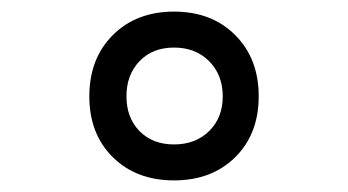

<svg xmlns="http://www.w3.org/2000/svg" viewBox="-20 -716 600 331"><path d="M174.5 -445Q134 -485 134 -550Q134 -615 174.5 -655.5Q215 -696 280 -696Q345 -696 385.5 -655.5Q426 -615 426 -550Q426 -485 385.5 -445Q345 -405 280 -405Q215 -405 174.5 -445ZM220.5 -610.5Q198 -587 198 -550Q198 -513 220.5 -490Q243 -467 280 -467Q317 -467 340.5 -490Q364 -513 364 -550Q364 -587 340.5 -610.5Q317 -634 280 -634Q243 -634 220.5 -610.5Z"/></svg>

Font: TitilliumWeb-SemiBold
Style: SemiBold
Weight: 600
Version: Version 1.001;PS 57.000;hotconv 1.0.70;makeotf.lib2.5.55311